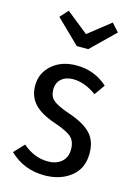

<svg xmlns="http://www.w3.org/2000/svg" viewBox="-120 -846 650 922"><g transform="rotate(15 204.5 -385.0)"><path d="M323 -782 359 -742 242 -628H185L68 -742L104 -782L213 -695ZM209 -538Q299 -538 364 -479L327 -427Q267 -470 211 -470Q174 -470 152 -450.5Q130 -431 130 -397Q130 -364 151 -345.5Q172 -327 230 -307Q306 -282 342 -245.5Q378 -209 378 -146Q378 -70 325.5 -29Q273 12 195 12Q92 12 21 -57L68 -107Q126 -57 193 -57Q236 -57 261.5 -79.5Q287 -102 287 -141Q287 -181 265 -201.5Q243 -222 178 -244Q105 -269 73 -305Q41 -341 41 -394Q41 -456 88 -497Q135 -538 209 -538Z"/></g></svg>

Font: Fira Sans Condensed
Style: Regular
Weight: 400
Width: 3
Designer: Carrois Corporate & Edenspiekermann AG
Foundry: Carrois Corporate GbR & Edenspiekermann AG
Version: Version 4.202;PS 004.202;hotconv 1.0.88;makeotf.lib2.5.64775